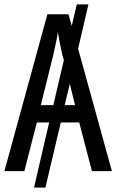

<svg xmlns="http://www.w3.org/2000/svg" viewBox="-20 -780 547 875"><path d="M399 0 341 -222H257L187 75H135L204 -222H148L91 0H0L196 -715H292L307 -662L330 -760H383L336 -558L490 0ZM166 -301H223L271 -506L264 -530Q259 -553 253 -582.5Q247 -612 244 -634Q240 -608 234 -581Q228 -554 223 -530ZM322 -301 298 -398 275 -301Z"/></svg>

Font: Avrile Sans Condensed
Style: Regular
Weight: 400
Width: 3
Designer: Monotype Design Team
Foundry: Monotype Imaging Inc.
Version: Version 2.001;September 10, 2019;FontCreator 11.5.0.2425 64-